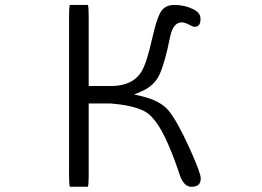

<svg xmlns="http://www.w3.org/2000/svg" viewBox="-20 -731 1040 763"><path d="M329.6 11.2Q332.5 -1.5 332.5 -36.1V-319.8H419.4Q550.3 -309.6 585 -263.7Q633.3 -215.3 690.4 -47.9Q699.7 -14.6 714.4 0Q725.6 11.2 740.2 11.2Q760.7 11.2 769.3 2.7Q777.8 -5.9 777.8 -22.5Q777.8 -31.7 767.6 -60.3Q757.3 -88.9 731.4 -146Q684.6 -248.5 650.9 -290.5Q618.2 -330.6 543.5 -348.6L513.2 -355.5L542 -367.7Q592.8 -389.6 613.8 -434.6Q635.7 -481.9 655.8 -584Q662.6 -617.2 676.8 -631.3Q687.5 -642.1 702.1 -642.1Q713.4 -642.1 728.5 -634.3Q746.1 -625 752 -624.5Q763.7 -624.5 769.5 -630.4Q776.9 -637.7 776.9 -656.2Q776.9 -660.2 776.1 -663.6Q775.4 -667 774.4 -669.9Q768.1 -684.6 747.1 -694.8Q713.4 -711.4 672.9 -711.4Q642.1 -711.4 625 -692.4Q606 -671.9 585 -579.1Q563 -480.5 542 -445.8Q507.8 -391.1 426.3 -389.2H425.8H332.5V-665Q332.5 -698.7 329.6 -711.4H257.3Q254.4 -698.7 254.4 -665V-36.1Q254.4 -1.5 257.3 11.2Z"/></svg>

Font: YuPearl-ExtraLight
Style: ExtraLight
Weight: 200
Designer: Max Yao
Foundry: Max-Everyday
Version: Version 1.011; ttfautohint (v1.8.3)